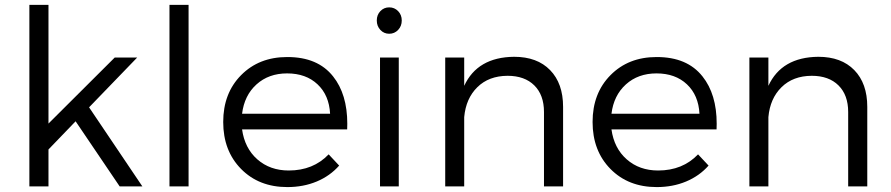

<svg xmlns="http://www.w3.org/2000/svg" viewBox="-20 -762 3644 785"><path d="M100.1 0V-742.2H178.2V-256.8L449.2 -526.9H541L344.2 -323.2L562 0H469.2L289.1 -266.1L178.2 -150.9V0Z M672.9 0V-742.2H751V0Z M1153.8 -528.8Q1153.8 -528.8 1155.3 -528.8Q1279.3 -528.8 1341.8 -449.7Q1399.9 -377 1399.9 -255.9Q1399.9 -244.6 1399.4 -232.9H969.7Q980.5 -155.8 1032.2 -110.4Q1084 -64.9 1160.6 -64.9Q1260.7 -64.9 1323.7 -130.9L1366.7 -85Q1329.1 -42.5 1274.7 -19.8Q1220.2 2.9 1154.8 2.9Q1038.6 2.9 965.6 -71.3Q892.6 -145.5 892.6 -263.2Q892.6 -380.9 965.8 -454.8Q1039.1 -528.8 1153.8 -528.8ZM969.7 -296.9H1329.6Q1325.7 -372.6 1278.3 -417.2Q1231 -461.9 1153.8 -461.9Q1078.6 -461.9 1028.8 -417Q979 -372.1 969.7 -296.9Z M1535.2 -639.6Q1520.5 -655.3 1520.5 -678.2Q1520.5 -701.2 1535.2 -716.6Q1549.8 -731.9 1571.3 -731.9Q1592.8 -731.9 1607.7 -716.6Q1622.6 -701.2 1622.6 -678.2Q1622.6 -655.3 1607.7 -639.6Q1592.8 -624 1571.3 -624Q1549.8 -624 1535.2 -639.6ZM1533.7 0V-526.9H1610.4V0Z M1800.3 0V-526.9H1877.9V-411.1Q1932.1 -528.3 2082 -529.8Q2176.3 -529.8 2229.2 -475.3Q2282.2 -420.9 2282.2 -325.2V0H2204.1V-304.2Q2204.1 -373.5 2164.6 -412.8Q2125 -452.1 2055.2 -452.1Q1978.5 -451.7 1931.6 -405.5Q1884.8 -359.4 1877.9 -283.2V0Z M2664.1 -528.8Q2664.1 -528.8 2665.5 -528.8Q2789.6 -528.8 2852.1 -449.7Q2910.2 -377 2910.2 -255.9Q2910.2 -244.6 2909.7 -232.9H2480Q2490.7 -155.8 2542.5 -110.4Q2594.2 -64.9 2670.9 -64.9Q2771 -64.9 2834 -130.9L2877 -85Q2839.4 -42.5 2784.9 -19.8Q2730.5 2.9 2665 2.9Q2548.8 2.9 2475.8 -71.3Q2402.8 -145.5 2402.8 -263.2Q2402.8 -380.9 2476.1 -454.8Q2549.3 -528.8 2664.1 -528.8ZM2480 -296.9H2839.8Q2835.9 -372.6 2788.6 -417.2Q2741.2 -461.9 2664.1 -461.9Q2588.9 -461.9 2539.1 -417Q2489.3 -372.1 2480 -296.9Z M3043.9 0V-526.9H3121.6V-411.1Q3175.8 -528.3 3325.7 -529.8Q3419.9 -529.8 3472.9 -475.3Q3525.9 -420.9 3525.9 -325.2V0H3447.8V-304.2Q3447.8 -373.5 3408.2 -412.8Q3368.7 -452.1 3298.8 -452.1Q3222.2 -451.7 3175.3 -405.5Q3128.4 -359.4 3121.6 -283.2V0Z"/></svg>

Font: Montserrat Light
Style: Regular
Weight: 300
Designer: Julieta Ulanovsky
Foundry: Julieta Ulanovsky
Version: Version 1.000;PS 002.000;hotconv 1.0.70;makeotf.lib2.5.58329